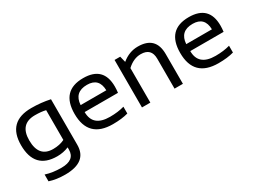

<svg xmlns="http://www.w3.org/2000/svg" viewBox="-50 -1061 2370 1795"><g transform="rotate(-30 1135.5 -164.0)"><path d="M416 -425.8Q369.6 -437.5 301.3 -437.5Q137.7 -437.5 137.7 -260.3Q137.7 -78.1 292.5 -78.1Q362.8 -78.1 416 -104.5ZM506.3 0Q506.3 185.5 270.5 185.5Q175.8 185.5 102.5 161.1V87.9Q177.2 112.3 271.5 112.3Q416 112.3 416 0V-24.4Q358.4 0 292 0Q48.8 0 48.8 -259.3Q48.8 -512.7 305.2 -512.7Q409.2 -512.7 506.3 -491.7Z M864.3 -512.7Q1083 -512.7 1083 -296.4Q1083 -265.6 1078.6 -230.5H718.8Q718.8 -73.2 902.3 -73.2Q989.7 -73.2 1057.6 -92.8V-19.5Q989.7 0 892.6 0Q628.4 0 628.4 -262.2Q628.4 -512.7 864.3 -512.7ZM718.8 -305.7H996.1Q993.2 -440.4 864.3 -440.4Q727.5 -440.4 718.8 -305.7Z M1204.6 0V-512.7H1265.6L1281.7 -447.3Q1360.4 -512.7 1454.6 -512.7Q1646.5 -512.7 1646.5 -321.8V0H1556.2V-323.2Q1556.2 -437.5 1442.4 -437.5Q1364.7 -437.5 1294.9 -372.6V0Z M2004.4 -512.7Q2223.1 -512.7 2223.1 -296.4Q2223.1 -265.6 2218.8 -230.5H1858.9Q1858.9 -73.2 2042.5 -73.2Q2129.9 -73.2 2197.8 -92.8V-19.5Q2129.9 0 2032.7 0Q1768.6 0 1768.6 -262.2Q1768.6 -512.7 2004.4 -512.7ZM1858.9 -305.7H2136.2Q2133.3 -440.4 2004.4 -440.4Q1867.7 -440.4 1858.9 -305.7Z"/></g></svg>

Font: Sansation
Style: Regular
Weight: 400
Designer: Bernd Montag
Version: Version 1.301